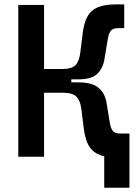

<svg xmlns="http://www.w3.org/2000/svg" viewBox="-20 -716 626 877"><path d="M63.5 0V-693.4H181.2V-400.9H265.6Q307.1 -400.9 324.5 -418.2Q341.8 -435.5 346.7 -475.6L357.9 -565.4Q367.2 -639.6 401.4 -667.7Q435.5 -695.8 508.3 -695.8H547.4V-587.4H519Q496.6 -587.4 486.6 -575.9Q476.6 -564.5 472.2 -536.6L457.5 -448.2Q451.2 -405.3 425 -379.4Q398.9 -353.5 337.4 -353.5H305.7V-339.8H337.4Q401.9 -339.8 431.2 -314.2Q460.4 -288.6 466.8 -245.1L481.4 -156.7Q485.8 -128.9 495.8 -117.4Q505.9 -106 528.3 -106H571.3V141.6H456.1V-2.4Q413.6 -11.7 391.8 -41Q370.1 -70.3 362.8 -127.9L351.6 -217.8Q346.7 -257.3 328.6 -274.9Q310.5 -292.5 265.6 -292.5H181.2V0Z"/></svg>

Font: Cascadia Code SemiBold
Style: Regular
Weight: 600
Monospace: yes
Designer: Aaron Bell
Foundry: Saja Typeworks
Version: Version 2404.023; ttfautohint (v1.8.4)